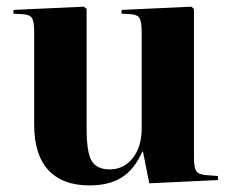

<svg xmlns="http://www.w3.org/2000/svg" viewBox="-20 -545 699 579"><path d="M250 14.2Q168.5 14.2 125.7 -32.2Q83 -78.6 83 -169.9V-449.2Q83 -480 76.7 -490.2Q70.3 -500.5 50.8 -502L20 -503.9L21 -515.1L232.9 -524.9L241.2 -518.1V-157.2Q241.2 -85.9 256.3 -60.1Q271.5 -34.2 311 -34.2Q353.5 -34.2 380.4 -68.4Q407.2 -102.5 407.2 -157.2V-448.2Q407.2 -477.5 401.4 -489Q395.5 -500.5 377 -502L346.2 -503.9L347.2 -515.1L557.1 -524.9L564.9 -518.1V-67.9Q564.9 -40.5 571.5 -29.8Q578.1 -19 599.1 -17.1L637.2 -14.2V-2L430.2 7.8L411.1 -87.9H409.2Q385.3 -33.7 346.9 -9.8Q308.6 14.2 250 14.2Z"/></svg>

Font: Display Regular
Style: Bold
Weight: 700
Designer: Latin by Veronika Burian and Jose Scaglione. Greek by Irene Vlachou. Cyrillic by Vera Evstafieva.
Foundry: TypeTogether
Version: Version 3.002